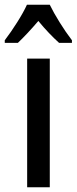

<svg xmlns="http://www.w3.org/2000/svg" viewBox="-50 -786 322 806"><path d="M159 0H64V-540H159ZM159 -766Q175 -733 200.5 -692Q226 -651 252 -617V-606H198Q178 -624 155.5 -647.5Q133 -671 111 -698Q88 -671 65 -646.5Q42 -622 25 -606H-30V-617Q-4 -651 22.5 -693Q49 -735 63 -766Z"/></svg>

Font: Noto Sans Tamil ExtraCondensed Medium
Style: Regular
Weight: 500
Width: 2
Designer: Jelle Bosma - Monotype Design Team
Foundry: Monotype Imaging Inc.
Version: Version 2.004; ttfautohint (v1.8.4.7-5d5b)